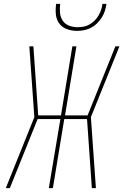

<svg xmlns="http://www.w3.org/2000/svg" viewBox="-20 -975 640 995"><path d="M10 0 158 -368 132 -735H153L178 -377H296L355 -735H376L317 -377H434L578 -735H599L451 -368L477 0H456L431 -358H313L254 0H233L293 -358H175L31 0ZM379 -815Q352 -815 327 -824Q302 -833 287 -853.5Q272 -874 269.5 -901Q267 -928 271 -955H292Q289 -932 291 -909Q293 -886 305 -868Q317 -850 338 -842Q359 -834 382 -834Q398 -834 413.5 -837Q429 -840 443.5 -848Q458 -856 470 -868Q482 -880 490.5 -894.5Q499 -909 504 -924Q509 -939 511 -955H532Q529 -936 523.5 -918.5Q518 -901 507.5 -884.5Q497 -868 483 -854Q469 -840 451.5 -831Q434 -822 415.5 -818.5Q397 -815 379 -815Z"/></svg>

Font: Iosevka Curly ThExObl
Style: Regular
Weight: 100
Width: 7
Italic angle: -9°
Monospace: yes
Designer: Belleve Invis
Foundry: Belleve Invis
Version: Version 11.1.0; ttfautohint (v1.8.3)